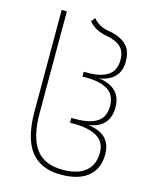

<svg xmlns="http://www.w3.org/2000/svg" viewBox="-116 -841 741 928"><g transform="rotate(15 254.5 -377.0)"><path d="M77 -253V-760H103V-253Q103 -131 146 -73Q189 -15 279 -15Q357 -15 395.5 -48Q434 -81 434 -141Q434 -195 392 -219.5Q350 -244 276 -244H257V-268H276Q349 -268 386 -292Q423 -316 423 -371Q423 -426 385.5 -450.5Q348 -475 276 -475H257V-499H275Q344 -499 379 -523Q414 -547 414 -599Q414 -643 390 -665Q366 -687 320 -695Q290 -701 268 -712Q246 -723 228 -744L244 -764Q272 -729 322 -721Q378 -712 409.5 -684Q441 -656 441 -599Q441 -550 413 -522Q385 -494 336 -487Q388 -482 419 -453.5Q450 -425 450 -372Q450 -320 422 -291Q394 -262 344 -256Q461 -243 461 -140Q461 -68 414 -29Q367 10 278 10Q177 10 127 -54.5Q77 -119 77 -253Z"/></g></svg>

Font: Noto Sans Georgian Thin Narrow
Style: Regular
Weight: 250
Width: 4
Designer: Monotype Design team
Foundry: Monotype Imaging Inc.
Version: Version 1.000